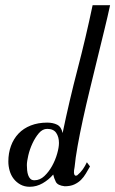

<svg xmlns="http://www.w3.org/2000/svg" viewBox="-20 -710 442 736"><path d="M266 -70Q263 -55 263.5 -48Q264 -41 266.5 -38.5Q269 -36 271.5 -36.5Q274 -37 276 -38Q289 -49 297.5 -61Q306 -73 313 -88L325 -72Q317 -58 309 -44.5Q301 -31 290.5 -20.5Q280 -10 265 -3Q250 4 228 4Q201 1 194 -13Q187 -27 184 -41Q167 -21 143.5 -7.5Q120 6 94 6Q74 6 58.5 -2.5Q43 -11 32.5 -24.5Q22 -38 17 -55.5Q12 -73 12 -91Q12 -123 22 -150.5Q32 -178 51 -198Q70 -218 98 -229Q126 -240 161 -240Q183 -240 199 -232Q215 -224 220 -200Q246 -325 277.5 -445.5Q309 -566 335 -690H402Q393 -648 380 -595Q367 -542 353 -484.5Q339 -427 324.5 -367.5Q310 -308 298 -253Q286 -198 277.5 -150.5Q269 -103 266 -70ZM161 -216Q143 -216 129 -199.5Q115 -183 104.5 -160.5Q94 -138 88.5 -114.5Q83 -91 83 -77Q83 -68 84 -57.5Q85 -47 88 -38.5Q91 -30 96.5 -24.5Q102 -19 112 -19Q133 -19 150 -35Q167 -51 179.5 -73.5Q192 -96 199 -120.5Q206 -145 206 -162Q206 -185 195.5 -200.5Q185 -216 161 -216Z"/></svg>

Font: Lucien Schoenschriftv CAT
Style: Regular
Weight: 400
Designer: Lucian Bernhard 1928
Foundry: CAT-Fonts Peter Wiegel
Version: Version 1.000